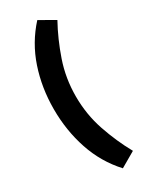

<svg xmlns="http://www.w3.org/2000/svg" viewBox="-241 -902 864 1075"><g transform="rotate(-30 190.5 -365.0)"><path d="M307.6 -788.1Q256.3 -695.3 219.7 -588.6Q183.1 -481.9 183.1 -365.2Q183.1 -248.5 219.5 -141.8Q255.9 -35.2 307.6 57.6L210 114.3Q123 19.5 81.8 -103.8Q40.5 -227.1 40.5 -365.2Q40.5 -502.9 81.8 -625.7Q123 -748.5 210 -844.2Z"/></g></svg>

Font: Pinar DS2-Bold
Style: Regular
Weight: 700
Designer: Amin Abedi
Version: Version 2.000